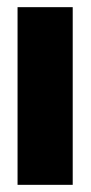

<svg xmlns="http://www.w3.org/2000/svg" viewBox="-20 -516 254 536"><path d="M29 0V-496H183V0Z"/></svg>

Font: Rethink Sans ExtraBold
Style: Regular
Weight: 800
Designer: The Rethink Sans project authors (Hans Thiessen). DM Sans designed by Colophon Foundry.
Foundry: Rethink Communications LLC
Version: Version 1.001